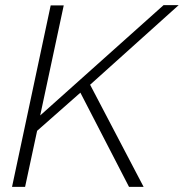

<svg xmlns="http://www.w3.org/2000/svg" viewBox="-20 -730 718 750"><path d="M178 -709H229L137 -279L619 -710H678L332 -399L541 0H484L294 -368L125 -219L78 0H27Z"/></svg>

Font: Raleway Light
Style: Italic
Weight: 300
Italic angle: -12°
Designer: Matt McInerney, Pablo Impallari, Rodrigo Fuenzalida
Foundry: Matt McInerney, Pablo Impallari, Rodrigo Fuenzalida
Version: Version 4.026